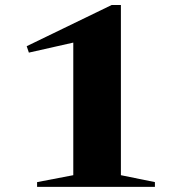

<svg xmlns="http://www.w3.org/2000/svg" viewBox="-20 -728 694 748"><path d="M265.5 -45.5V-618.5L371.5 -586L92.5 -523L84 -548L415 -708.5H451V-45.5L583.5 -18.5V0H124.5V-18.5Z"/></svg>

Font: Newsreader 60pt
Style: Bold
Weight: 700
Designer: Hugues Gentile
Foundry: Production Type
Version: Version 1.003